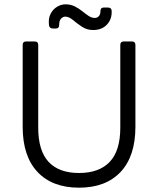

<svg xmlns="http://www.w3.org/2000/svg" viewBox="-20 -859 732 889"><path d="M346 10Q222 10 153.5 -63Q85 -136 85 -272V-651Q85 -667 101 -667H141Q157 -667 157 -651V-268Q157 -161 205 -109.5Q253 -58 346 -58Q439 -58 488 -109.5Q537 -161 537 -268V-651Q537 -667 553 -667H591Q607 -667 607 -651V-272Q607 -136 538.5 -63Q470 10 346 10ZM254 -744Q254 -727 239 -727H225Q209 -727 207 -742Q203 -773 214 -794.5Q225 -816 244 -827.5Q263 -839 283 -839Q307 -839 326 -829.5Q345 -820 360.5 -807.5Q376 -795 390 -785.5Q404 -776 419 -776Q430 -776 437.5 -784Q445 -792 445 -807Q445 -824 460 -824H480Q496 -824 497 -809Q499 -771 475.5 -745.5Q452 -720 411 -720Q382 -720 359 -735.5Q336 -751 317.5 -766.5Q299 -782 282 -782Q272 -782 263 -773Q254 -764 254 -744Z"/></svg>

Font: Pitagon Sans
Style: Regular
Weight: 400
Designer: Travis Tran
Foundry: Pitagon
Version: Version 1.001; ttfautohint (v1.8.4.7-5d5b);gftools[0.9.26]